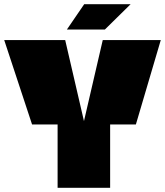

<svg xmlns="http://www.w3.org/2000/svg" viewBox="-20 -890 783 910"><path d="M624 -300H623H502V0H253V-300H132L0 -700H289L378 -316L467 -700H742ZM297 -750 379 -870H599L477 -750Z"/></svg>

Font: Fivo Sans Modern ExtBlk
Style: Regular
Weight: 950
Designer: Alexander Slobzheninov
Foundry: Alexander Slobzheninov
Version: 1.0